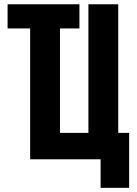

<svg xmlns="http://www.w3.org/2000/svg" viewBox="-20 -745 640 898"><path d="M584 -123.5V133.5H450.5V0H121V-612H15.5V-725H351.5V-612H260.5V-123.5H393.5V-725H533V-123.5Z"/></svg>

Font: JuliaMono ExtraBold
Style: Regular
Weight: 800
Monospace: yes
Designer: cormullion
Foundry: corm
Version: Version 0.055; ttfautohint (v1.8.4)